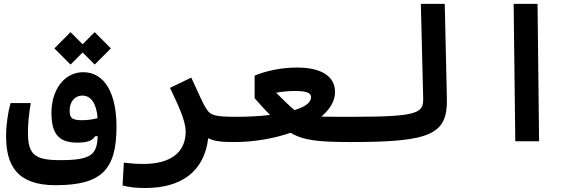

<svg xmlns="http://www.w3.org/2000/svg" viewBox="-20 -713 2970 969"><path d="M260.3 221.7C494.6 221.7 567.9 142.1 567.9 -73.7C567.9 -239.3 509.8 -348.6 399.9 -348.6C304.2 -348.6 239.7 -259.3 239.7 -144C239.7 -43 272 6.8 369.1 6.8C421.9 6.8 446.3 -2.9 460.4 -25.4L473.1 -25.9C471.7 12.7 465.8 43.9 443.8 63.5C413.6 90.3 357.9 95.2 281.7 95.2C153.3 95.2 121.1 64.9 121.1 -43C121.1 -93.3 126 -137.7 135.3 -192.9H33.2C20.5 -147.9 10.7 -82 10.7 -26.9C10.7 121.6 65.4 221.7 260.3 221.7ZM458 -387.2 539.6 -468.8 458 -550.8 397 -489.7 335.9 -550.8 254.4 -468.8 335.9 -387.2 397 -448.2ZM472.7 -116.7C446.8 -109.9 421.9 -106.4 394 -106.4C343.8 -106.4 331.5 -116.7 331.5 -154.8C331.5 -198.2 355.5 -230.5 396 -230.5C438.5 -230.5 466.8 -191.9 472.7 -116.7Z M1030.8 -15.6C1063.5 1 1100.1 3.9 1166 3.9C1189.5 3.9 1208.5 -16.1 1208.5 -67.9C1208.5 -108.4 1196.8 -123.5 1171.9 -123.5C1066.4 -123.5 1043 -130.9 1023.4 -160.6C1001.5 -194.3 987.3 -232.4 945.3 -321.3L837.9 -269.5C881.8 -177.7 917 -103 917 -48.8C917 60.5 835.4 114.3 704.6 114.3C660.6 114.3 642.1 111.8 605 107.9L598.6 223.1C634.3 231.9 662.1 235.8 714.4 235.8C887.7 235.8 1010.3 158.7 1030.8 -15.6Z M1164.1 3.9C1260.3 3.9 1360.8 -13.2 1446.8 -43C1508.8 -4.9 1584 3.9 1751 3.9C1803.7 3.9 1816.4 -12.7 1816.4 -62C1816.4 -104 1810.1 -123.5 1758.8 -123.5C1690.4 -123.5 1639.6 -123.5 1601.6 -124.5C1644.5 -160.6 1670.9 -202.6 1670.9 -248.5C1670.9 -325.2 1606 -372.1 1479.5 -372.1C1396 -372.1 1321.8 -354.5 1265.1 -331.5V-217.3C1294.4 -184.1 1318.8 -157.2 1342.8 -132.8C1289.1 -126.5 1230 -123.5 1171.9 -123.5ZM1466.3 -157.2C1438 -181.2 1416.5 -202.1 1373.5 -245.1C1402.8 -250.5 1434.6 -253.9 1467.8 -253.9C1535.6 -253.9 1549.8 -241.2 1549.8 -222.2C1549.8 -194.3 1517.6 -172.9 1466.3 -157.2Z M1752 3.9C2153.8 3.9 2239.7 -34.2 2235.4 -215.8L2224.6 -693.4H2104L2115.7 -219.7C2117.7 -143.1 2096.2 -123.5 1757.8 -123.5C1738.3 -123.5 1723.6 -109.9 1723.6 -63C1723.6 -16.1 1732.9 3.9 1752 3.9Z M2580.6 0H2700.7L2692.9 -693.4H2572.3Z"/></svg>

Font: Cascadia Code NF SemiBold
Style: Regular
Weight: 600
Monospace: yes
Designer: Aaron Bell
Foundry: Saja Typeworks
Version: Version 2404.023